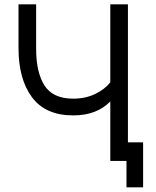

<svg xmlns="http://www.w3.org/2000/svg" viewBox="-20 -726 702 866"><path d="M625.5 119H550.5V0H477.5V-268.5Q416 -205.5 310.5 -205.5Q185 -205.5 124.2 -287.5Q63.5 -369.5 63.5 -508.5V-706.5H143V-505.5Q143 -399 181 -340Q219 -281 310.5 -281Q365 -281 408.5 -301.8Q452 -322.5 477.5 -354.5V-706.5H557V-84H625.5Z"/></svg>

Font: Acari Sans
Style: Regular
Weight: 400
Designer: Alfredo Marco Pradil and Stefan Peev (font) & Cristiano Sobral (main changes)
Foundry: Alfredo Marco Pradil and Stefan Peev (font) & Cristiano Sobral (main changes)
Version: Version 1.063; ttfautohint (v1.8.3)